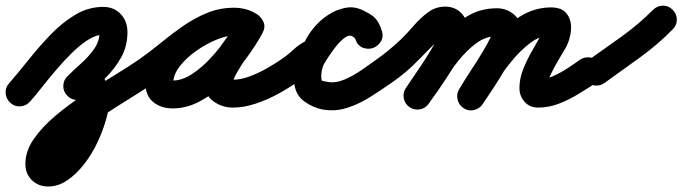

<svg xmlns="http://www.w3.org/2000/svg" viewBox="-51 -335 2473 696"><path d="M-18 -33Q14 -70 51.5 -117Q89 -164 131 -208Q173 -252 221 -281Q269 -310 323 -310Q362 -310 386.5 -284Q411 -258 411 -219Q411 -168 388.5 -127.5Q366 -87 332 -53Q298 -19 264 13Q249 28 228 27.5Q207 27 193 12Q178 -3 178.5 -24Q179 -45 194 -59Q216 -81 243.5 -105.5Q271 -130 290.5 -158Q310 -186 310 -219Q310 -222 312 -218.5Q314 -215 316 -213Q317 -212 321 -210.5Q325 -209 323 -209Q297 -209 268 -190.5Q239 -172 209.5 -143Q180 -114 152 -81Q124 -48 100 -17.5Q76 13 58 33Q44 49 23 50.5Q2 52 -13 38Q-29 24 -30.5 3Q-32 -18 -18 -33ZM193 12Q178 -3 178.5 -24Q179 -45 194 -59Q208 -73 225 -82.5Q242 -92 262 -92Q293 -92 311 -73Q329 -54 337 -26.5Q345 1 345 27Q345 58 333.5 98.5Q322 139 302 181.5Q282 224 254 260Q226 296 193 318.5Q160 341 124 341Q88 341 64.5 318Q41 295 41 259Q41 213 71 169.5Q101 126 149.5 85Q198 44 254 7.5Q310 -29 362 -61Q414 -93 451 -118Q468 -130 488.5 -126.5Q509 -123 521 -106Q533 -89 529.5 -68.5Q526 -48 509 -36Q488 -21 453 1Q418 23 376.5 49Q335 75 294 103.5Q253 132 218.5 160Q184 188 163 213.5Q142 239 142 259Q142 257 141 254Q136 242 124 240Q124 240 124 240Q139 240 155.5 222.5Q172 205 187.5 177.5Q203 150 216 120.5Q229 91 236.5 65.5Q244 40 244 27Q244 19 240.5 8Q237 -3 242 2Q249 7 256 9Q259 9 262 9Q260 9 264 9Q268 9 270 8Q273 7 269 9.5Q265 12 264 13Q249 28 228 27.5Q207 27 193 12Z M451 -118Q491 -146 530.5 -178.5Q570 -211 612.5 -240.5Q655 -270 700.5 -288.5Q746 -307 798 -307Q820 -307 842 -301Q864 -295 882 -282Q902 -268 903.5 -248.5Q905 -229 895 -214Q885 -198 866.5 -191.5Q848 -185 828 -197Q819 -202 813 -204Q807 -206 796 -206Q769 -206 732 -190.5Q695 -175 659.5 -150Q624 -125 600.5 -94.5Q577 -64 577 -34Q577 -30 576.5 -32Q576 -34 575 -36Q568 -46 566 -44.5Q564 -43 575 -43Q609 -43 645 -66.5Q681 -90 713.5 -125.5Q746 -161 771.5 -198Q797 -235 812 -262Q824 -284 844 -287.5Q864 -291 880 -282Q897 -273 904.5 -254.5Q912 -236 900 -214Q892 -198 874.5 -173Q857 -148 838 -120Q819 -92 806 -68.5Q793 -45 793 -32Q793 -33 793 -35Q792 -38 790 -40Q789 -43 786 -45Q783 -47 786 -46Q789 -46 793 -46Q821 -46 852.5 -57.5Q884 -69 914 -86Q944 -103 966 -118Q983 -130 1003.5 -126.5Q1024 -123 1036 -106Q1048 -89 1044.5 -68.5Q1041 -48 1024 -36Q993 -14 954 7Q915 28 873.5 41.5Q832 55 793 55Q755 55 723.5 33Q692 11 692 -32Q692 -71 714 -111Q736 -151 764.5 -189.5Q793 -228 812 -262Q824 -284 844 -287.5Q864 -291 880 -282Q897 -273 904.5 -254.5Q912 -236 900 -214Q878 -173 843.5 -126Q809 -79 766.5 -37Q724 5 675 31.5Q626 58 575 58Q532 58 504 34.5Q476 11 476 -34Q476 -76 496.5 -115.5Q517 -155 551 -189.5Q585 -224 627.5 -250.5Q670 -277 713.5 -292Q757 -307 796 -307Q841 -307 878 -285Q899 -273 900.5 -253Q902 -233 891 -216Q881 -200 862 -193Q843 -186 824 -200Q818 -204 811 -205Q804 -206 798 -206Q758 -206 720 -188Q682 -170 645.5 -142.5Q609 -115 574.5 -86Q540 -57 509 -36Q492 -24 471 -27.5Q450 -31 439 -48Q427 -65 430.5 -86Q434 -107 451 -118Z M967 -119Q989 -133 1011 -153.5Q1033 -174 1055 -185Q1056 -186 1053 -181.5Q1050 -177 1051 -178Q1066 -212 1093.5 -242.5Q1121 -273 1157 -291.5Q1193 -310 1232 -306Q1232 -306 1236 -305Q1240 -305 1241 -305Q1276 -295 1299 -278Q1322 -261 1333 -223Q1340 -200 1329 -183.5Q1318 -167 1301 -161Q1283 -155 1264.5 -162Q1246 -169 1238 -192Q1236 -195 1235 -196Q1235 -196 1235.5 -196Q1236 -196 1236 -195Q1237 -195 1237 -194.5Q1237 -194 1237 -194Q1236 -196 1234 -198Q1232 -200 1230 -201Q1230 -201 1229.5 -201Q1229 -201 1229 -202Q1229 -202 1228.5 -202Q1228 -202 1228 -202Q1217 -211 1200.5 -199.5Q1184 -188 1168 -168Q1152 -148 1140 -129.5Q1128 -111 1125 -105Q1125 -105 1125 -105Q1125 -105 1125 -105Q1125 -106 1125 -106Q1125 -106 1125 -106Q1118 -93 1115 -76Q1112 -59 1115 -44Q1116 -42 1123.5 -40.5Q1131 -39 1138 -38Q1138 -38 1137.5 -38Q1137 -38 1137 -38Q1137 -38 1137 -38Q1137 -38 1137 -38Q1166 -33 1198.5 -47Q1231 -61 1261 -82Q1291 -103 1312 -118Q1329 -130 1349.5 -126.5Q1370 -123 1382 -106Q1394 -89 1390.5 -68.5Q1387 -48 1370 -36Q1334 -11 1293.5 15Q1253 41 1209 55.5Q1165 70 1119 62Q1119 62 1119 62Q1119 62 1119 62Q1119 62 1118.5 62Q1118 62 1118 62Q1084 55 1054 34Q1024 13 1017 -24Q1010 -56 1015.5 -90.5Q1021 -125 1037 -154Q1037 -154 1037 -154Q1037 -154 1037 -155Q1037 -155 1037 -155Q1037 -155 1037 -155Q1055 -186 1081.5 -220Q1108 -254 1141 -279Q1174 -304 1211 -308Q1248 -312 1288 -284Q1288 -284 1287.5 -284Q1287 -284 1287 -284Q1287 -285 1286.5 -285Q1286 -285 1286 -285Q1292 -281 1297.5 -276Q1303 -271 1309 -266Q1309 -266 1309 -265.5Q1309 -265 1310 -265Q1310 -264 1310.5 -264Q1311 -264 1311 -264Q1324 -248 1332 -226Q1341 -203 1329.5 -186.5Q1318 -170 1300 -164Q1281 -158 1262 -164.5Q1243 -171 1237 -195Q1234 -204 1227.5 -204.5Q1221 -205 1213 -207Q1213 -207 1218 -207Q1222 -206 1222 -206Q1207 -207 1190.5 -195Q1174 -183 1161 -166Q1148 -149 1143 -138Q1134 -118 1112.5 -98.5Q1091 -79 1066 -62.5Q1041 -46 1023 -35Q1005 -23 984.5 -27.5Q964 -32 953 -49Q941 -67 945.5 -87.5Q950 -108 967 -119Z M1312 -118Q1360 -152 1401 -191Q1423 -212 1447.5 -240.5Q1472 -269 1500 -290Q1528 -311 1563 -311Q1600 -311 1623 -285.5Q1646 -260 1646 -224Q1646 -198 1630 -162Q1614 -126 1590 -87.5Q1566 -49 1542.5 -15Q1519 19 1503 41Q1491 58 1470.5 61.5Q1450 65 1433 53Q1416 41 1412.5 20.5Q1409 0 1421 -17Q1428 -28 1443 -49.5Q1458 -71 1475.5 -97.5Q1493 -124 1508.5 -149.5Q1524 -175 1534.5 -195Q1545 -215 1545 -224Q1545 -225 1546.5 -220.5Q1548 -216 1557 -212Q1558 -211 1561 -210.5Q1564 -210 1563 -210Q1561 -210 1556 -205.5Q1551 -201 1549 -200Q1504 -157 1463 -114.5Q1422 -72 1370 -36Q1353 -24 1332.5 -27.5Q1312 -31 1300 -48Q1288 -65 1291.5 -85.5Q1295 -106 1312 -118ZM1433 53Q1416 41 1412.5 20.5Q1409 0 1421 -17Q1450 -59 1483.5 -109Q1517 -159 1556.5 -203.5Q1596 -248 1643.5 -276.5Q1691 -305 1750 -305Q1785 -305 1811 -283.5Q1837 -262 1837 -225Q1837 -200 1821.5 -164Q1806 -128 1783 -89Q1760 -50 1737 -15Q1714 20 1699 42Q1688 59 1667.5 63.5Q1647 68 1629 56Q1612 45 1607.5 24.5Q1603 4 1615 -14Q1623 -26 1637.5 -48.5Q1652 -71 1669 -98.5Q1686 -126 1701.5 -152Q1717 -178 1726.5 -198Q1736 -218 1736 -225Q1736 -227 1736.5 -223.5Q1737 -220 1738 -218Q1741 -209 1746.5 -206.5Q1752 -204 1750 -204Q1710 -204 1674.5 -177.5Q1639 -151 1608 -111.5Q1577 -72 1550.5 -30.5Q1524 11 1503 41Q1491 58 1470.5 61.5Q1450 65 1433 53ZM1631 58Q1613 47 1608 27Q1603 7 1613 -11Q1638 -53 1671.5 -103.5Q1705 -154 1746 -200Q1787 -246 1835.5 -276Q1884 -306 1939 -308Q1984 -310 2002.5 -286.5Q2021 -263 2019 -229Q2017 -195 2001 -164Q1989 -143 1973.5 -117.5Q1958 -92 1945.5 -65.5Q1933 -39 1933 -16Q1933 -16 1933 -17.5Q1933 -19 1933 -20Q1932 -23 1931 -26Q1925 -37 1913 -43Q1909 -44 1903.5 -45Q1898 -46 1900 -46Q1925 -46 1953 -58.5Q1981 -71 2007 -88Q2033 -105 2052 -119Q2070 -130 2090.5 -126.5Q2111 -123 2123 -106Q2134 -88 2130.5 -67.5Q2127 -47 2110 -35Q2080 -15 2045.5 6Q2011 27 1974.5 41Q1938 55 1900 55Q1869 55 1850.5 34Q1832 13 1832 -16Q1832 -50 1845.5 -84Q1859 -118 1877.5 -150Q1896 -182 1912 -212Q1916 -220 1919 -226Q1920 -230 1921 -234Q1921 -234 1921 -234Q1921 -226 1926 -219Q1930 -213 1936 -210Q1941 -207 1943 -207Q1906 -206 1869.5 -178Q1833 -150 1800.5 -109.5Q1768 -69 1742 -28Q1716 13 1700 40Q1689 58 1669 63.5Q1649 69 1631 58Z M2082 -117Q2142 -159 2203 -203Q2264 -247 2316 -299Q2331 -314 2351.5 -314.5Q2372 -315 2387 -300Q2402 -285 2402.5 -264.5Q2403 -244 2388 -229Q2333 -173 2268.5 -126.5Q2204 -80 2140 -34Q2123 -22 2102.5 -25.5Q2082 -29 2070 -46Q2058 -63 2061.5 -84Q2065 -105 2082 -117Z"/></svg>

Font: FRB American Cursive Guidelines Arrows Ultra
Style: Bold Italic
Weight: 1000
Italic angle: -25°
Version: Version 2.0;Modular Font Editor K font №1